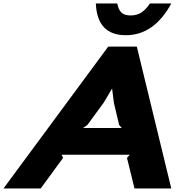

<svg xmlns="http://www.w3.org/2000/svg" viewBox="-74 -1076 1083 1096"><path d="M399.9 -345.2H621.1L606 -362.8L576.2 -488.8L565.9 -570.8L517.1 -488.8L424.8 -362.8ZM707 -810.1 903.8 0H693.8L650.9 -174.8L667 -192.9H277.8L286.1 -174.8L158.2 0H-54.2L543.9 -810.1ZM782.2 -1056.2H903.8Q805.7 -875 644 -875Q480.5 -875 473.1 -1056.2H595.2Q602.5 -1019.5 619.9 -1003.7Q637.2 -987.8 671.9 -987.8Q706.5 -987.8 731.7 -1003.7Q756.8 -1019.5 782.2 -1056.2Z"/></svg>

Font: Sinkin Sans 800 Black Italic
Style: Regular
Weight: 900
Italic angle: -112°
Designer: Keith Bates
Foundry: K-Type
Version: Sinkin Sans (version 1.0)  by Keith Bates   •   © 2014   www